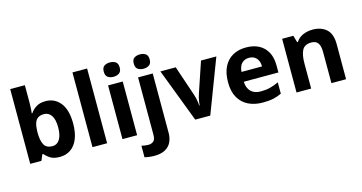

<svg xmlns="http://www.w3.org/2000/svg" viewBox="-97 -1203 3558 1886"><g transform="rotate(-15 1682.5 -260.0)"><path d="M227 -583Q227 -552 225 -522Q223 -492 221 -475H227Q249 -509 286 -532.5Q323 -556 382 -556Q474 -556 531 -484.5Q588 -413 588 -274Q588 -181 561.5 -117.5Q535 -54 488 -22Q441 10 378 10Q318 10 283.5 -11.5Q249 -33 227 -60H217L192 0H78V-760H227ZM334 -437Q295 -437 272 -421Q249 -405 238.5 -372.5Q228 -340 227 -291V-275Q227 -196 250.5 -153.5Q274 -111 336 -111Q382 -111 409 -153.5Q436 -196 436 -276Q436 -356 408.5 -396.5Q381 -437 334 -437Z M860 0H711V-760H860Z M1165 -546V0H1016V-546ZM1091 -760Q1124 -760 1148 -744.5Q1172 -729 1172 -686.8Q1172 -646 1148 -630Q1124 -614 1091 -614Q1056.7 -614 1033.4 -630Q1010 -646 1010 -686.8Q1010 -729 1033.4 -744.5Q1056.7 -760 1091 -760Z M1277 240Q1252 240 1224.5 236.5Q1197 233 1179 228V111Q1197 115 1213 117.5Q1229 120 1249 120Q1279 120 1300 103Q1321 86 1321 37V-546H1470V59Q1470 109 1451 150Q1432 191 1389.5 215.5Q1347 240 1277 240ZM1315 -687Q1315 -729 1338.5 -744.5Q1362 -760 1396 -760Q1429 -760 1453 -744.5Q1477 -729 1477 -687Q1477 -646 1453 -630Q1429 -614 1396 -614Q1362 -614 1338.5 -630Q1315 -646 1315 -687Z M1756 0 1548 -546H1704L1809 -235Q1815 -217 1819.5 -197Q1824 -177 1826.5 -158Q1829 -139 1830 -123H1834Q1835 -140 1838 -159Q1841 -178 1845.5 -197.5Q1850 -217 1856 -235L1961 -546H2117L1909 0Z M2420 -556Q2496 -556 2550.5 -527Q2605 -498 2635 -443Q2665 -388 2665 -308V-236H2313Q2315 -173 2350.5 -137Q2386 -101 2449 -101Q2502 -101 2545 -111.5Q2588 -122 2634 -144V-29Q2594 -9 2549.5 0.5Q2505 10 2442 10Q2360 10 2297 -20.5Q2234 -51 2198 -113Q2162 -175 2162 -269Q2162 -365 2194.5 -428.5Q2227 -492 2285 -524Q2343 -556 2420 -556ZM2421 -450Q2378 -450 2349.5 -422Q2321 -394 2316 -335H2525Q2525 -368 2513.5 -394Q2502 -420 2479 -435Q2456 -450 2421 -450Z M3096 -556Q3184 -556 3237 -508.5Q3290 -461 3290 -356V0H3141V-319Q3141 -378 3120 -407.5Q3099 -437 3053 -437Q2985 -437 2960 -390.5Q2935 -344 2935 -257V0H2786V-546H2900L2920 -476H2928Q2946 -504 2972 -521.5Q2998 -539 3030 -547.5Q3062 -556 3096 -556Z"/></g></svg>

Font: Noto Sans Kannada
Style: Regular
Weight: 400
Designer: Jelle Bosma - Monotype Design Team
Foundry: Monotype Imaging Inc.
Version: Version 2.003